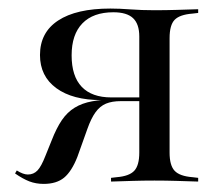

<svg xmlns="http://www.w3.org/2000/svg" viewBox="-20 -435 521 460"><path d="M350 -2.4Q321.8 -2.4 297.2 -1.6Q272.6 -0.8 246 0V-8.9L259.7 -10.5Q289.5 -12.9 301.6 -25.8Q313.7 -38.7 313.7 -69.4V-347.6Q313.7 -377.4 298.8 -391.5Q283.9 -405.6 251.6 -405.6Q203.2 -405.6 177.4 -379Q151.6 -352.4 151.6 -302.4Q151.6 -252.4 175.8 -227Q200 -201.6 246.8 -201.6H332.3V-195.2H222.6Q154 -195.2 114.9 -223.8Q75.8 -252.4 75.8 -303.2Q75.8 -357.3 119.4 -385.9Q162.9 -414.5 244.4 -414.5Q266.1 -414.5 292.7 -412.5Q319.4 -410.5 350 -410.5Q378.2 -410.5 403.2 -411.3Q428.2 -412.1 454.8 -412.9V-404L441.1 -402.4Q410.5 -400 398.4 -387.5Q386.3 -375 386.3 -343.5V-69.4Q386.3 -38.7 398.4 -25.8Q410.5 -12.9 441.1 -10.5L454.8 -8.9V0Q428.2 -0.8 403.2 -1.6Q378.2 -2.4 350 -2.4ZM84.7 5.6Q66.1 5.6 50.4 -0.4Q34.7 -6.5 16.1 -19.4L20.2 -26.6Q35.5 -16.9 46.8 -16.9Q60.5 -16.9 69.8 -26.6Q79 -36.3 88.7 -61.3L104 -99.2Q115.3 -128.2 128.2 -147.2Q141.1 -166.1 158.9 -177Q176.6 -187.9 200.8 -192.3Q225 -196.8 258.9 -196.8H328.2V-192.7H269.4Q248.4 -192.7 233.9 -186.7Q219.4 -180.6 208.9 -166.1Q198.4 -151.6 189.5 -126.6L165.3 -58.9Q151.6 -24.2 133.5 -9.3Q115.3 5.6 84.7 5.6Z"/></svg>

Font: Playfair 144pt SemiCondensed Light
Style: Regular
Weight: 300
Width: 4
Designer: Claus Eggers Sørensen
Foundry: Claus Eggers Sørensen
Version: Version 2.203